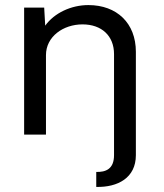

<svg xmlns="http://www.w3.org/2000/svg" viewBox="-20 -530 647 756"><path d="M328 -510C260 -510 194 -479 158 -429L154 -500H75V0H161V-313C161 -386 229 -434 305 -434C380 -434 429 -389 429 -317V81C429 136 396 148 359 147V206C444 208 515 170 515 81V-326C515 -439 440 -510 328 -510Z"/></svg>

Font: Oakes
Style: Regular
Weight: 400
Designer: Samuel Oakes
Foundry: Samuel Oakes
Version: Version 1.003;PS 001.003;hotconv 1.0.88;makeotf.lib2.5.64775